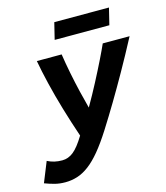

<svg xmlns="http://www.w3.org/2000/svg" viewBox="-162 -979 944 1092"><g transform="rotate(-15 310.5 -433.0)"><path d="M87 15Q53 15 24.5 7.5Q-4 0 -33 -11L15 -130Q35 -120 56 -115Q77 -110 102 -110Q138 -110 168.5 -134.5Q199 -159 236 -220Q206 -308 181 -392.5Q156 -477 137.5 -554Q119 -631 108 -693H254Q262 -639 274 -578.5Q286 -518 299.5 -461.5Q313 -405 325 -361Q362 -425 395.5 -489Q429 -553 455.5 -607Q482 -661 496 -693H654Q599 -589 552.5 -507Q506 -425 464 -354.5Q422 -284 377 -213Q335 -147 298.5 -103Q262 -59 227.5 -33Q193 -7 158.5 4Q124 15 87 15ZM237 -783 261 -881H583L559 -783Z"/></g></svg>

Font: Ubuntu Sans Mono
Style: Bold Italic
Weight: 700
Italic angle: -13.5°
Monospace: yes
Designer: Dalton Maag Ltd
Foundry: Dalton Maag Ltd
Version: Version 1.006